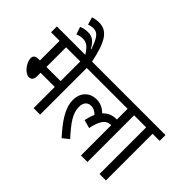

<svg xmlns="http://www.w3.org/2000/svg" viewBox="-161 -1246 1609 1609"><g transform="rotate(45 643.5 -442.0)"><path d="M423 -553H507V-622H0V-553H101V-320H83C45 -320 32 -302 32 -279C32 -228 87 -155 134 -155C159 -155 178 -170 178 -212V-251H346V0H423ZM346 -553V-320H178V-553Z M341 -615H418C376 -826 323 -896 227 -896C200 -896 178 -892 154 -884L174 -817C191 -824 208 -828 230 -828C278 -827 303 -796 339 -691L334 -690C305 -747 270 -773 219 -773C193 -773 165 -768 140 -757L163 -690C182 -699 205 -704 224 -704C268 -704 295 -690 341 -615Z M494 -553H907V-426C905 -426 902 -426 900 -426C855 -426 816 -410 784 -376C748 -409 713 -426 667 -426C598 -426 530 -380 530 -281C530 -182 600 -88 690 12L746 -33C656 -134 607 -197 607 -277C607 -323 629 -355 674 -355C704 -355 727 -341 747 -320C735 -295 726 -265 719 -231L793 -211C817 -335 862 -358 899 -358C902 -358 904 -358 907 -358V0H984V-553H1068V-622H494Z M1203 -553H1287V-622H1055V-553H1127V0H1203Z"/></g></svg>

Font: Noto Sans Devanagari UI Condensed
Style: Regular
Weight: 400
Width: 3
Designer: Jelle Bosma - Monotype Design Team
Foundry: Monotype Imaging Inc.
Version: Version 2.004